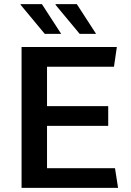

<svg xmlns="http://www.w3.org/2000/svg" viewBox="-20 -915 636 935"><path d="M85 0V-686H549L535 -590H209V-398H507V-302H209V-96H540L555 0ZM368 -750 250 -892 252 -895H354L448 -750ZM198 -750 80 -892 81 -895H184L278 -750Z"/></svg>

Font: Chivo Medium
Style: Regular
Weight: 500
Designer: Hector Gatti
Foundry: Omnibus-Type
Version: Version 2.002